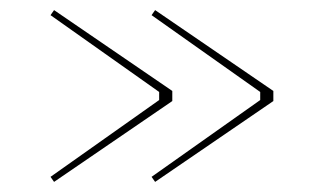

<svg xmlns="http://www.w3.org/2000/svg" viewBox="-20 -500 641 380"><path d="M287 -480 521 -320V-300L287 -140L280 -150L495 -302V-318L280 -470ZM87 -480 321 -320V-300L87 -140L80 -150L295 -302V-318L80 -470Z"/></svg>

Font: Kalnia Thin
Style: Regular
Weight: 100
Version: Version 1.105